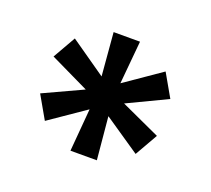

<svg xmlns="http://www.w3.org/2000/svg" viewBox="-69 -774 548 499"><g transform="rotate(20 204.5 -524.0)"><path d="M168 -360 178 -478 79 -410 43 -473 151 -523 43 -575 79 -638 178 -569 168 -688H241L230 -569L330 -638L366 -575L257 -523L366 -473L330 -410L230 -478L241 -360Z"/></g></svg>

Font: Saira Condensed
Style: Bold
Weight: 700
Width: 3
Designer: Hector Gatti with collaboration of the Omnibus-Type team
Foundry: Omnibus-Type
Version: Version 1.101